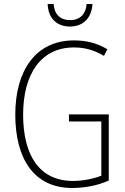

<svg xmlns="http://www.w3.org/2000/svg" viewBox="-20 -925 624 955"><path d="M440 -905H411C407 -856 379 -825 329 -825C278 -825 250 -855 247 -905H217C220 -832 264 -793 328 -793C394 -793 436 -836 440 -905ZM323 -356V-321H484V-51C445 -36 395 -25 343 -25C176 -25 95 -153 95 -355C95 -553 181 -689 348 -689C397 -689 446 -678 497 -647L514 -680C461 -712 407 -724 348 -724C156 -724 56 -572 56 -355C56 -138 147 10 339 10C400 10 466 -2 521 -27V-356Z"/></svg>

Font: Noto Sans Myanmar UI Condensed ExtraLight
Style: Regular
Weight: 200
Width: 3
Designer: Monotype Design Team
Foundry: Monotype Imaging Inc.
Version: Version 2.103